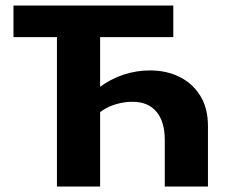

<svg xmlns="http://www.w3.org/2000/svg" viewBox="-20 -678 847 698"><path d="M579 0V-170Q579 -235 549 -271.5Q519 -308 461 -308Q433 -308 404.5 -300Q376 -292 352.5 -276.5Q329 -261 314 -238L265 -282Q299 -329 340.5 -360Q382 -391 429 -406.5Q476 -422 525 -422Q585 -422 632.5 -398.5Q680 -375 708 -330Q736 -285 736 -220V0ZM187 0V-658H344V0ZM29 -543V-658H610V-543Z"/></svg>

Font: Ysabeau ExtraBold
Style: Regular
Weight: 800
Designer: Christian Thalmann (Catharsis Fonts)
Version: Version 2.002